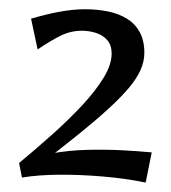

<svg xmlns="http://www.w3.org/2000/svg" viewBox="-20 -849 365 411"><path d="M63.5 -495 20.8 -500Q56.8 -529.8 92.1 -561.4Q127.5 -593 156.4 -624.1Q185.2 -655.2 202.1 -683.1Q219 -711 219 -734.2Q219 -752.5 209.6 -763.1Q200.2 -773.8 185.6 -778.5Q171 -783.2 155.5 -783.2Q131.2 -783.2 109.9 -772.6Q88.5 -762 60.5 -743.2L46.5 -809Q76.5 -818 106.1 -823.6Q135.8 -829.2 162.2 -829.2Q188 -829.2 211.1 -824.5Q234.2 -819.8 251.8 -809Q269.2 -798.2 279.1 -780.2Q289 -762.2 289 -735.8Q289 -717 280.4 -698.2Q271.8 -679.5 254.4 -659.1Q237 -638.8 210.2 -614.4Q183.5 -590 146.8 -560.5Q110 -531 63.5 -495ZM291.8 -458.2Q249 -467 201.1 -471.1Q153.2 -475.2 108.1 -475Q63 -474.8 27 -469L20.8 -500Q52.2 -513.8 89.8 -520.5Q127.2 -527.2 166 -528.2Q204.8 -529.2 240.4 -527.4Q276 -525.5 304.8 -522.8Z"/></svg>

Font: Marhey Light
Style: Regular
Weight: 300
Designer: Nur Syamsi & Bustanul Arifin
Foundry: Namelatype
Version: Version 1.000